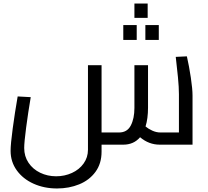

<svg xmlns="http://www.w3.org/2000/svg" viewBox="-20 -819 1180 1087"><path d="M40 0ZM1070 -278V0H884Q823 0 773 -42Q737 0 678 0H555V40Q555 107 520.5 154Q486 201 428.5 224.5Q371 248 303 248Q230 248 170 221Q110 194 75 145.5Q40 97 40 35Q40 -3 52 -92Q64 -181 80 -273L154 -269Q139 -181 128 -97Q117 -13 117 19Q117 66 141.5 102.5Q166 139 207.5 159Q249 179 298 179Q346 179 387.5 160Q429 141 453.5 106.5Q478 72 478 29V-450H555V-69H654Q700 -69 720.5 -108.5Q741 -148 741 -208V-450H818V-209Q818 -148 804 -103Q819 -90 842 -79.5Q865 -69 888 -69H993V-286Q993 -324 987.5 -381.5Q982 -439 975 -497L1038 -500Q1051 -443 1060.5 -379Q1070 -315 1070 -278ZM741 -799H816V-718H741ZM678 -677H754V-593H678ZM803 -677H879V-593H803Z"/></svg>

Font: Cairo
Style: Regular
Weight: 400
Designer: Mohamed Gaber, the designers of Titillium
Foundry: Kief Type Foundry
Version: Version 2.009; ttfautohint (v1.5.33-1714) -l 8 -r 50 -G 200 